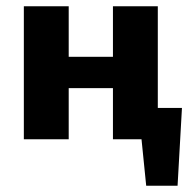

<svg xmlns="http://www.w3.org/2000/svg" viewBox="-20 -444 607 612"><path d="M417 0V-100H560L499 0ZM446 148 421 -100H560L546 148ZM340 0V-424H483V0ZM56 0V-424H199V0ZM126 -163V-263H411V-163Z"/></svg>

Font: Ysabeau Office ExtraBold
Style: Regular
Weight: 800
Designer: Christian Thalmann (Catharsis Fonts)
Version: Version 2.001;gftools[0.9.30]; featfreeze: tnum,lnum,ss02